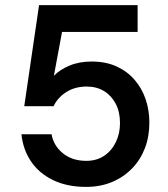

<svg xmlns="http://www.w3.org/2000/svg" viewBox="-20 -720 659 752"><path d="M317 12Q242 12 187 -15Q132 -42 101 -88.5Q70 -135 64 -194H182Q190 -149 226.5 -119.5Q263 -90 318 -90Q358 -90 387.5 -109.5Q417 -129 433.5 -163Q450 -197 450 -238Q450 -282 433 -314Q416 -346 387 -363.5Q358 -381 320 -381Q273 -381 239 -359Q205 -337 190 -304H75L133 -700H519V-595H223L191 -423Q214 -447 252 -463Q290 -479 339 -479Q394 -479 436 -460Q478 -441 507 -407.5Q536 -374 550.5 -331Q565 -288 565 -240Q565 -185 547.5 -139.5Q530 -94 497 -60Q464 -26 418.5 -7Q373 12 317 12Z"/></svg>

Font: DM Sans 17pt SemiBold
Style: Regular
Weight: 600
Version: Version 4.004;gftools[0.9.30]